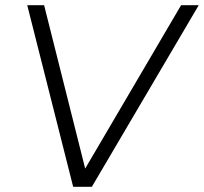

<svg xmlns="http://www.w3.org/2000/svg" viewBox="-20 -720 786 740"><path d="M267 0 678 -700H746L334 0ZM262 0 85 -700H150L326 0Z"/></svg>

Font: Figtree Light Light
Style: Italic
Weight: 300
Italic angle: -9.5°
Version: Version 2.000